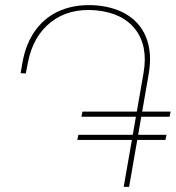

<svg xmlns="http://www.w3.org/2000/svg" viewBox="-20 -725 682 745"><path d="M67 -481 60 -441 80 -440 88 -481Q108 -585 178 -639.5Q248 -694 352 -685Q456 -675 505.5 -610.5Q555 -546 537 -442L460 0H481L557 -438Q570 -513 550.5 -570.5Q531 -628 481 -662.5Q431 -697 355 -704Q279 -710 218.5 -686Q158 -662 119 -609.5Q80 -557 67 -481ZM638 -272 642 -292H300L296 -272ZM622 -182 626 -202H284L280 -182Z"/></svg>

Font: Fixel Italic Variable Display Thin
Style: Italic
Weight: 100
Italic angle: -10°
Designer: AlfaBravo + MacPaw
Foundry: Kyrylo Tkachov, Marchela Mozhyna, Serhii Makarenko, Maria Weinstein, Zakhar Kryvoshyya
Version: Version 1.210;Glyphs 3.2 (3217)